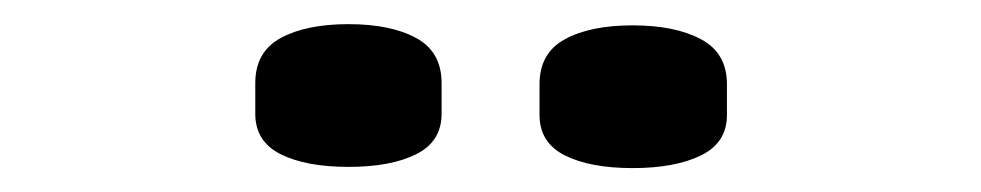

<svg xmlns="http://www.w3.org/2000/svg" viewBox="-20 -854 812 159"><path d="M268.6 -834Q303.7 -834 324.7 -822.5Q345.7 -811 345.7 -785.2V-759.8Q345.7 -736.8 324.7 -726.3Q303.7 -715.8 268.6 -715.8Q233.4 -715.8 212.4 -726.3Q191.4 -736.8 191.4 -759.8V-785.2Q191.4 -811 212.4 -822.5Q233.4 -834 268.6 -834ZM503.9 -833Q539.1 -833 560.5 -821.5Q582 -810.1 582 -784.2V-758.8Q582 -735.8 560.5 -725.3Q539.1 -714.8 503.9 -714.8Q468.8 -714.8 447.8 -725.3Q426.8 -735.8 426.8 -758.8V-784.2Q426.8 -810.1 447.8 -821.5Q468.8 -833 503.9 -833Z"/></svg>

Font: Revalia
Style: Regular
Weight: 400
Designer: Johan Kallas, Mihkel Virkus
Foundry: Johan Kallas, Mihkel Virkus
Version: Version 1.001